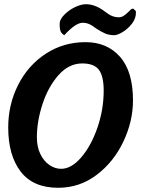

<svg xmlns="http://www.w3.org/2000/svg" viewBox="-20 -870 688 911"><path d="M285 -703Q273 -710 268 -720.5Q263 -731 263 -757Q263 -777 284 -799Q305 -821 334.5 -835.5Q364 -850 388 -850Q432 -850 478 -815Q497 -800 512 -794Q527 -788 544 -788Q556 -788 566 -794.5Q576 -801 586 -810.5Q596 -820 601 -825Q605 -829 610 -829Q614 -829 618 -824Q622 -819 623 -819Q625 -819 625 -810Q625 -782 606 -757.5Q587 -733 562 -718Q537 -703 522 -703Q499 -703 480.5 -710.5Q462 -718 436 -735Q417 -750 402.5 -756Q388 -762 372 -762Q339 -762 285 -703ZM19 -265Q19 -374 66 -467Q113 -560 197 -615Q281 -670 386 -670Q488 -670 549.5 -600.5Q611 -531 611 -393Q611 -295 565.5 -198.5Q520 -102 439 -40.5Q358 21 256 21Q137 21 78 -56Q19 -133 19 -265ZM472 -440Q472 -508 449.5 -538.5Q427 -569 370 -569Q307 -569 258 -514Q209 -459 182 -377Q155 -295 155 -218Q155 -173 171.5 -139Q188 -105 214.5 -87Q241 -69 270 -69Q319 -69 366 -124Q413 -179 442.5 -265Q472 -351 472 -440Z"/></svg>

Font: Sriracha
Style: Regular
Weight: 400
Designer: Suppakit Chalermlarp
Version: Version 1.002g